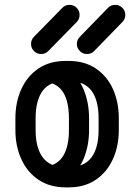

<svg xmlns="http://www.w3.org/2000/svg" viewBox="-20 -774 558 798"><path d="M44 -281.8Q44 -350 68.8 -404Q93.5 -458 140 -489.4Q186.5 -520.8 253.5 -520.8H265.2Q331.2 -520.8 378.1 -489.4Q425 -458 449.4 -404Q473.8 -350 473.8 -281.8V-233.8Q473.8 -166.2 449 -112.1Q424.2 -58 377.8 -26.6Q331.2 4.8 265.2 4.8H253.5Q187.2 4.8 140.4 -26.6Q93.5 -58 68.8 -112.1Q44 -166.2 44 -233.8ZM128 -281.8V-233.8Q128 -158.5 158.4 -118.8Q188.8 -79 253.5 -79H265.2Q329 -79 359.4 -118.8Q389.8 -158.5 389.8 -233.8V-281.8Q389.8 -357.8 359.9 -397.4Q330 -437 265.2 -437H253.5Q187.8 -437 157.9 -397.4Q128 -357.8 128 -281.8ZM171.8 -433.8 254.8 -489Q301.5 -461.8 325.9 -406Q350.2 -350.2 350.2 -281.8V-233.8Q350.2 -169.2 328.2 -115.8Q306.2 -62.2 263.5 -32.5L172.5 -81.5Q220.5 -89.2 243.5 -127.6Q266.5 -166 266.5 -233.8V-281.8Q266.5 -350.8 243.4 -388.8Q220.2 -426.8 171.8 -433.8ZM239.5 -741.8Q251.2 -753.8 269 -753.8Q286.5 -753.8 298.6 -741.6Q310.8 -729.5 310.8 -712Q310.8 -694.5 298.5 -682L180.2 -561.5Q168.2 -549.5 151 -549.5Q133.5 -549.5 121.2 -561.8Q109 -574 109 -591.2Q109 -608.8 121.2 -621.2ZM429.2 -741.8Q441 -753.8 458.8 -753.8Q476.2 -753.8 488.5 -741.6Q500.8 -729.5 500.8 -712Q500.8 -694.5 488.2 -682L371 -561.5Q359 -549.5 341.5 -549.5Q324 -549.5 311.8 -561.8Q299.5 -574 299.5 -591.2Q299.5 -608.8 312 -621.2Z"/></svg>

Font: Libertine-Super Thin
Style: Regular
Weight: 100
Designer: Bastien Sozeau
Foundry: NBR — Bastien Sozeau
Version: Version 2.003;gftools[0.9.33]